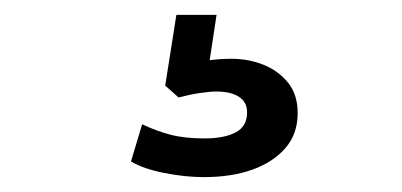

<svg xmlns="http://www.w3.org/2000/svg" viewBox="-20 -40 540 258"><path d="M254 198Q229 198 201 192.5Q173 187 156 177L171 127Q190 136 209 141Q228 146 255 146Q281 146 296.5 138Q312 130 312 111Q312 97 301 90Q290 83 271 83Q262 83 248.5 85Q235 87 220 91L202 75L217 -20H271L259 59L234 47Q245 43 260.5 41Q276 39 291 39Q314 39 334 47Q354 55 367 71Q380 87 380 112Q380 140 363.5 159Q347 178 319 188Q291 198 254 198Z"/></svg>

Font: Nunito Sans 6pt
Style: Regular
Weight: 400
Version: Version 3.101;gftools[0.9.27]